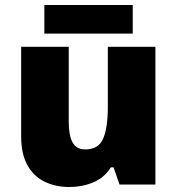

<svg xmlns="http://www.w3.org/2000/svg" viewBox="-20 -741 710 771"><path d="M604 -553V0H460L436 -69H425Q399 -27 354 -8.5Q309 10 258 10Q204 10 160 -11Q116 -32 90.5 -77Q65 -122 65 -193V-553H256V-251Q256 -197 271.5 -169Q287 -141 322 -141Q376 -141 394.5 -185Q413 -229 413 -311V-553ZM513 -721V-606H158V-721Z"/></svg>

Font: Noto Sans Ethiopic Black
Style: Regular
Weight: 900
Designer: Monotype Design Team
Foundry: Monotype Imaging Inc.
Version: Version 2.102; ttfautohint (v1.8.4.7-5d5b)